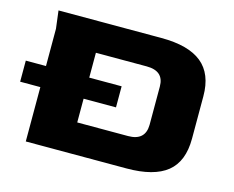

<svg xmlns="http://www.w3.org/2000/svg" viewBox="-87 -712 1019 836"><g transform="rotate(15 422.5 -294.0)"><path d="M786 -390V-199Q786 -96 726.5 -48Q667 0 544 0H90V-245H-1V-340H90V-508L80 -588H544Q666 -588 726 -539.5Q786 -491 786 -390ZM592 -382Q592 -452 514 -452H285V-340H431V-245H285V-138H514Q591 -138 592 -209Z"/></g></svg>

Font: Gold Bold
Style: Regular
Weight: 400
Designer: jaiki
Version: Version 1.000